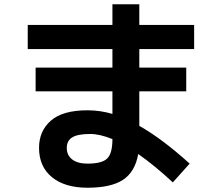

<svg xmlns="http://www.w3.org/2000/svg" viewBox="-20 -820 1040 900"><path d="M110 -703H507V-800H633V-703H890V-590H633V-503H853V-392H633V-230Q741 -169 869 -53L790 35Q709 -41 628 -98Q613 -14 556.5 23Q500 60 390 60Q284 60 223.5 10.5Q163 -39 163 -127Q163 -206 218.5 -254.5Q274 -303 390 -303Q450 -303 507 -286V-392H147V-503H507V-590H110ZM507 -168Q448 -192 403 -192Q344 -192 318.5 -176Q293 -160 293 -127Q293 -92 318.5 -72.5Q344 -53 390 -53Q458 -53 482.5 -77Q507 -101 507 -168Z"/></svg>

Font: Mplus 1p Bold
Style: Bold
Weight: 700
Version: Version 1.061